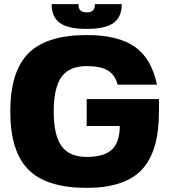

<svg xmlns="http://www.w3.org/2000/svg" viewBox="-20 -890 820 930"><path d="M399.9 -279.8V-410.2H750V-350.1Q750 -155.8 666.7 -67.9Q583.5 20 399.9 20Q206.1 20 117.9 -68.1Q29.8 -156.2 29.8 -350.1Q29.8 -543.9 117.9 -632.1Q206.1 -720.2 399.9 -720.2Q552.7 -720.2 633.5 -663.1Q714.4 -606 740.2 -480H549.8Q537.6 -527.3 502.2 -548.6Q466.8 -569.8 399.9 -569.8Q315.9 -569.8 278.1 -517.6Q240.2 -465.3 240.2 -350.1Q240.2 -234.9 278.1 -182.4Q315.9 -129.9 399.9 -129.9Q483.9 -129.9 522 -165.5Q560.1 -201.2 560.1 -279.8ZM569.8 -870.1Q569.8 -807.1 529.5 -778.6Q489.3 -750 399.9 -750Q310.5 -750 270.3 -778.6Q230 -807.1 230 -870.1H359.9Q359.9 -849.1 369.4 -839.6Q378.9 -830.1 399.9 -830.1Q420.9 -830.1 430.4 -839.6Q439.9 -849.1 439.9 -870.1Z"/></svg>

Font: Fivo Sans Heavy
Style: Regular
Weight: 900
Designer: Alexander Slobzheninov
Foundry: Alexander Slobzheninov
Version: 1.0